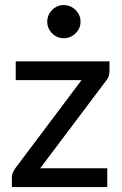

<svg xmlns="http://www.w3.org/2000/svg" viewBox="-20 -756 494 776"><path d="M413.5 0H28V-41Q28 -55.5 41.5 -75.5L309.5 -432H43.5V-508H422.5V-467Q422.5 -446 409 -430L142.5 -76H413.5ZM237.5 -601.5Q210.5 -601.5 190.8 -621.2Q171 -641 171 -668Q171 -696 190.8 -715.8Q210.5 -735.5 237.5 -735.5Q265 -735.5 285.2 -715.8Q305.5 -696 305.5 -668Q305.5 -641 285.2 -621.2Q265 -601.5 237.5 -601.5Z"/></svg>

Font: Verano Sans Medium
Style: Regular
Weight: 500
Designer: Lukasz Dziedzic with Adam Twardoch and Botio Nikoltchev
Foundry: tyPoland Lukasz Dziedzic
Version: Version 3.001;December 28, 2019;FontCreator 12.0.0.2547 64-b